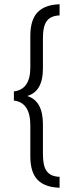

<svg xmlns="http://www.w3.org/2000/svg" viewBox="-20 -720 332 899"><path d="M259 159Q190 157 156 122Q122 87 122 12V-133Q122 -187 102.5 -216Q83 -245 45 -249V-292Q122 -301 122 -404V-552Q122 -627 156 -662.5Q190 -698 259 -700V-648Q217 -646 199 -621.5Q181 -597 181 -542V-399Q181 -293 109 -271V-270Q181 -247 181 -138V0Q181 28 185 48Q189 68 198.5 81Q208 94 222.5 100.5Q237 107 259 108Z"/></svg>

Font: LuenTai2017
Style: Regular
Weight: 400
Designer: LuenTai
Foundry: Microsoft Corpration
Version: Version 1.00 November 27, 2016, initial release